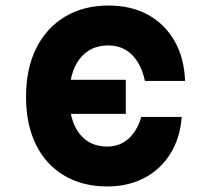

<svg xmlns="http://www.w3.org/2000/svg" viewBox="-20 -654 740 693"><path d="M216 -243V-366H434V-243ZM367 19Q278 19 211.5 -20.5Q145 -60 109.5 -132.5Q74 -205 74 -304Q74 -406 110.5 -479.5Q147 -553 214 -593.5Q281 -634 372 -634Q454 -634 514.5 -600.5Q575 -567 610 -506Q645 -445 648 -362H503Q490 -423 456 -456.5Q422 -490 371 -490Q305 -490 267.5 -441.5Q230 -393 230 -304Q230 -219 266.5 -172Q303 -125 367 -125Q412 -125 443.5 -153Q475 -181 490 -232H636Q630 -155 594.5 -98.5Q559 -42 500.5 -11.5Q442 19 367 19Z"/></svg>

Font: Martian Mono
Style: Bold
Weight: 700
Designer: Roman Shamin
Foundry: Evil Martians
Version: Version 1.000